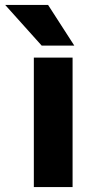

<svg xmlns="http://www.w3.org/2000/svg" viewBox="-20 -763 347 783"><path d="M1 -743 150 -577H283L176 -743ZM118 0H276V-528H118Z"/></svg>

Font: Asimov Pro
Style: Blk
Weight: 900
Designer: Google
Version: Version 2.000980; 2014